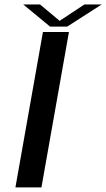

<svg xmlns="http://www.w3.org/2000/svg" viewBox="-20 -814 462 834"><path d="M47 0H160L279.5 -675H166.5ZM197.5 -698.5H272L421.5 -794.5H346.5L239 -723.5L154 -794.5H81Z"/></svg>

Font: Anybody Expanded
Style: Italic
Weight: 400
Width: 7
Italic angle: -10°
Version: Version 1.113;gftools[0.9.25]